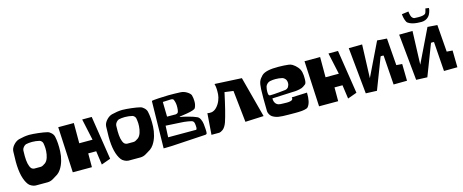

<svg xmlns="http://www.w3.org/2000/svg" viewBox="-39 -1263 4537 1880"><g transform="rotate(-15 2229.0 -323.5)"><path d="M310.1 -179.2Q325.2 -203.6 331.1 -239.3Q336.9 -274.9 335.4 -301.8Q334 -328.6 329.6 -352.1Q327.6 -362.8 319.1 -372.3Q310.5 -381.8 300.3 -385.3Q262.2 -394.5 227.1 -394.5H221.2Q191.9 -394.5 162.1 -388.2Q148.4 -383.3 136.7 -369.9Q125 -356.4 122.1 -342.3Q121.1 -337.4 121.1 -333.5V-333L120.1 -279.8Q120.6 -189.5 147.5 -152.8Q152.3 -146 161.9 -141.4Q171.4 -136.7 180.2 -136.7H181.6H240.7H242.2Q256.8 -136.7 268.1 -144L292.5 -159.2Q303.2 -168 310.1 -179.2ZM456.5 -385.3Q463.4 -354.5 466.1 -317.1Q468.8 -279.8 467 -234.1Q465.3 -188.5 452.1 -141.8Q439 -95.2 415 -59.6Q399.9 -37.1 378.9 -21.5L328.6 9.3Q302.2 25.9 271.5 26.9H148.9Q130.9 26.4 110.1 16.1Q89.4 5.9 78.6 -8.3Q21.5 -83 21 -249L23.4 -350.1Q23.4 -357.9 25.4 -366.7Q32.2 -395 56.9 -420.2Q81.5 -445.3 109.4 -453.1Q164.6 -467.3 214.8 -468.8Q253.4 -468.3 306.4 -462.2Q359.4 -456.1 396 -447.3Q416.5 -441.9 434.3 -423.8Q452.1 -405.8 456.5 -385.3Z M533.2 -3.9 509.8 -467.3H668V-262.2H802.7L755.9 -479.5H852.5L920.9 -37.6L827.6 -3.9L808.1 -143.6H727.1V-3.9Z M1251.5 -179.2Q1266.6 -203.6 1272.5 -239.3Q1278.3 -274.9 1276.9 -301.8Q1275.4 -328.6 1271 -352.1Q1269 -362.8 1260.5 -372.3Q1252 -381.8 1241.7 -385.3Q1203.6 -394.5 1168.5 -394.5H1162.6Q1133.3 -394.5 1103.5 -388.2Q1089.8 -383.3 1078.1 -369.9Q1066.4 -356.4 1063.5 -342.3Q1062.5 -337.4 1062.5 -333.5V-333L1061.5 -279.8Q1062 -189.5 1088.9 -152.8Q1093.8 -146 1103.3 -141.4Q1112.8 -136.7 1121.6 -136.7H1123H1182.1H1183.6Q1198.2 -136.7 1209.5 -144L1233.9 -159.2Q1244.6 -168 1251.5 -179.2ZM1397.9 -385.3Q1404.8 -354.5 1407.5 -317.1Q1410.2 -279.8 1408.4 -234.1Q1406.7 -188.5 1393.6 -141.8Q1380.4 -95.2 1356.4 -59.6Q1341.3 -37.1 1320.3 -21.5L1270 9.3Q1243.7 25.9 1212.9 26.9H1090.3Q1072.3 26.4 1051.5 16.1Q1030.8 5.9 1020 -8.3Q962.9 -83 962.4 -249L964.8 -350.1Q964.8 -357.9 966.8 -366.7Q973.6 -395 998.3 -420.2Q1022.9 -445.3 1050.8 -453.1Q1106 -467.3 1156.2 -468.8Q1194.8 -468.3 1247.8 -462.2Q1300.8 -456.1 1337.4 -447.3Q1357.9 -441.9 1375.7 -423.8Q1393.6 -405.8 1397.9 -385.3Z M1815.9 -115.7Q1816.4 -120.1 1814.9 -136.7Q1813.5 -153.3 1812.5 -156.2Q1811 -168.9 1799.8 -180.7Q1793 -186.5 1753.4 -193.1Q1713.9 -199.7 1682.1 -200.7L1529.3 -209.5L1523.9 -93.3H1792.5Q1809.1 -91.3 1811 -95.2Q1815.9 -104 1815.9 -115.7ZM1647.9 -444.8 1563 -440.9 1565.9 -291.5 1655.3 -291Q1671.9 -293.9 1677.7 -304.2Q1682.1 -310.5 1684.6 -331.8Q1687 -353 1686 -373Q1685.1 -403.8 1671.4 -435.1Q1663.6 -444.8 1647.9 -444.8ZM1852.5 -208.5Q1869.6 -200.7 1880.6 -177Q1891.6 -153.3 1894.5 -127Q1897.5 -100.6 1898.9 -74.5Q1900.4 -48.3 1898.4 -35.2Q1898.4 -30.3 1893.3 -26.6Q1888.2 -22.9 1881.3 -22.5Q1870.1 -21.5 1779.8 -16.4Q1689.5 -11.2 1647 -8.3Q1585.9 -3.9 1537.6 -1.7Q1489.3 0.5 1471.2 0H1453.1L1461.9 -475.1Q1461.9 -479 1466.8 -480Q1480.5 -482.9 1532.5 -486.3Q1584.5 -489.7 1633.3 -490.2Q1690.9 -490.7 1753.9 -487.8Q1788.1 -486.3 1818.4 -467.5Q1848.6 -448.7 1855.5 -430.2Q1863.8 -399.9 1863.8 -371.1V-369.6Q1863.8 -362.8 1863.5 -352.1Q1863.3 -341.3 1857.4 -320.3Q1851.6 -299.3 1840.3 -293Q1824.7 -284.2 1794.2 -277.3Q1763.7 -270.5 1728.8 -265.9Q1693.8 -261.2 1688 -259.8Q1685.5 -259.8 1685.5 -257.3Q1685.5 -255.4 1688 -255.4Q1716.8 -251 1769 -237.1Q1821.3 -223.1 1852.5 -208.5Z M1956.1 -222.7Q1958 -221.7 1961.9 -220.7Q1965.8 -219.7 1977.3 -219Q1988.8 -218.3 2000 -220.2Q2011.2 -222.2 2025.6 -230Q2040 -237.8 2052.2 -251.5Q2076.2 -277.8 2089.6 -311Q2103 -344.2 2105 -372.8Q2106.9 -401.4 2105.7 -426.3Q2104.5 -451.2 2100.6 -465.8L2097.2 -480L2371.1 -465.8L2480.5 -52.2L2293.9 -43.9L2259.3 -366.2L2171.4 -377.9Q2128.9 -179.7 2099.6 -92.3Q2091.3 -67.9 2079.6 -50Q2067.9 -32.2 2056.9 -24.2Q2045.9 -16.1 2035.9 -11.7Q2025.9 -7.3 2020 -6.8H2014.2H1939.9Z M2783.7 -263.7Q2795.4 -282.7 2795.4 -303.7Q2795.4 -319.8 2789.6 -333Q2785.2 -343.3 2774.4 -352.5Q2763.7 -361.8 2752.9 -364.3Q2720.7 -372.1 2685.5 -372.1Q2658.2 -372.1 2630.4 -366.7Q2615.2 -363.8 2601.3 -351.1Q2587.4 -338.4 2583 -323.2Q2576.7 -297.9 2576.7 -273.4V-268.1Q2577.1 -247.1 2581.3 -240Q2585.4 -232.9 2593.8 -231.9Q2607.4 -231.4 2633.8 -233.2Q2660.2 -234.9 2682.9 -237.1Q2705.6 -239.3 2728 -241.7Q2750.5 -244.1 2751.5 -244.1Q2759.8 -245.1 2769.3 -250.7Q2778.8 -256.3 2783.7 -263.7ZM2929.7 -423.3Q2951.7 -398.4 2958.5 -367.9Q2965.3 -337.4 2964.4 -296.9Q2963.9 -273.4 2960.7 -262.7Q2957.5 -252 2952.1 -246.8Q2946.8 -241.7 2927.7 -229Q2913.6 -219.2 2886.5 -213.6Q2859.4 -208 2839.4 -207L2819.3 -206.5L2608.4 -196.8Q2607.9 -165 2623 -145.5Q2629.4 -137.2 2637.5 -132.1Q2645.5 -127 2655.8 -125Q2666 -123 2673.3 -122.3Q2680.7 -121.6 2693.6 -121.6Q2706.5 -121.6 2712.9 -121.1Q2761.2 -118.2 2783.7 -128.9Q2791.5 -132.8 2794.2 -139.9Q2796.9 -147 2795.4 -152.3L2794.4 -157.7L2950.2 -164.1Q2953.1 -64.5 2919.4 -24.4Q2914.6 -18.6 2905.3 -14.4Q2896 -10.3 2881.8 -7.8Q2867.7 -5.4 2854.7 -3.9Q2841.8 -2.4 2821.5 -2Q2801.3 -1.5 2788.1 -1.5Q2774.9 -1.5 2752 -1.7Q2729 -2 2718.8 -2Q2654.8 -2 2620.6 -7.3Q2586.4 -12.7 2557.6 -31.2Q2544.9 -40 2535.4 -56.6Q2525.9 -73.2 2524.9 -88.4Q2521.5 -242.2 2524.9 -313.5Q2527.3 -365.2 2537.6 -390.6Q2547.9 -416 2574.2 -441.9Q2615.7 -482.4 2745.6 -480.5Q2803.7 -480 2846.7 -474.6Q2866.7 -472.7 2884.8 -461.9Q2910.6 -445.8 2929.7 -423.3Z M3029.8 -3.9 3006.3 -467.3H3164.6V-262.2H3299.3L3252.4 -479.5H3349.1L3417.5 -37.6L3324.2 -3.9L3304.7 -143.6H3223.6V-3.9Z M3738.3 -319.8 3616.7 -3.9 3504.4 -8.3 3458 -478.5 3593.8 -480 3581.5 -141.1 3745.6 -480 3843.8 -472.7 3864.7 -197.8 3923.3 -193.4 3926.3 -22.9 3790 -21.5 3769 -319.3Q3768.6 -321.8 3753.9 -321.8Q3739.3 -321.8 3738.3 -319.8Z M4249 -319.8 4127.4 -3.9 4015.1 -8.3 3968.8 -478.5 4104.5 -480 4092.3 -141.1 4256.3 -480 4354.5 -472.7 4375.5 -197.8 4434.1 -193.4 4437 -22.9 4300.8 -21.5 4279.8 -319.3Q4279.3 -321.8 4264.6 -321.8Q4250 -321.8 4249 -319.8ZM4046.4 -665 4114.7 -674.3Q4120.6 -621.1 4135.7 -607.9Q4147 -598.1 4153.1 -596.9Q4159.2 -595.7 4193.8 -595.2Q4250.5 -594.7 4266.1 -610.4Q4270.5 -614.7 4274.7 -627.2Q4278.8 -639.6 4280.8 -649.9L4282.7 -660.2L4317.9 -655.8Q4317.9 -650.4 4316.9 -641.1Q4315.9 -631.8 4308.1 -609.6Q4300.3 -587.4 4286.1 -572.3Q4271 -556.6 4251.5 -549.3Q4231.9 -542 4212.6 -542.2Q4193.4 -542.5 4170.4 -543.9Q4111.8 -548.3 4078.1 -572.3Q4066.9 -580.1 4059.1 -603.3Q4051.3 -626.5 4048.8 -645.5Z"/></g></svg>

Font: Some Time Later
Style: Regular
Weight: 400
Version: Version 003.300